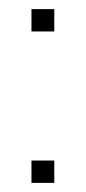

<svg xmlns="http://www.w3.org/2000/svg" viewBox="-20 -401 188 421"><path d="M49 -49H99V0H49ZM49 -381H99V-332H49Z"/></svg>

Font: Hepta Slab ExtraLight
Style: Regular
Weight: 200
Designer: Michael LaGattuta
Foundry: Michael LaGattuta
Version: Version 1.100